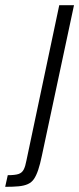

<svg xmlns="http://www.w3.org/2000/svg" viewBox="-116 -530 306 742"><path d="M-96 192 -86 147Q-58 147 -44.5 142.5Q-31 138 -24.5 125.5Q-18 113 -14 91L113 -510H170L46 71Q39 105 31.5 127Q24 149 15 162Q6 175 -8.5 181.5Q-23 188 -44 190Q-65 192 -96 192Z"/></svg>

Font: Saira Condensed Light
Style: Italic
Weight: 300
Width: 3
Italic angle: -12°
Designer: Hector Gatti with collaboration of the Omnibus-Type team
Foundry: Omnibus-Type
Version: Version 1.101